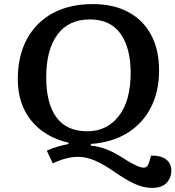

<svg xmlns="http://www.w3.org/2000/svg" viewBox="-20 -735 858 939"><path d="M67 -348Q67 -462 112 -544.5Q157 -627 239 -671Q321 -715 434 -715Q535 -715 607.5 -676Q680 -637 719 -564.5Q758 -492 758 -391Q758 -286 717 -207.5Q676 -129 601 -83.5Q526 -38 424 -31V-23Q468 -18 504 -3.5Q540 11 582 38Q632 70 658 79.5Q684 89 694.5 82Q705 75 709 59L719 26Q766 25 792 44.5Q818 64 818 100Q818 134 795 159Q772 184 723 184Q683 184 640.5 165Q598 146 542 107Q486 68 443.5 50Q401 32 362 32Q335 32 304.5 39.5Q274 47 238 64L209 2Q234 -10 262.5 -18Q291 -26 315 -31V-37Q199 -64 133 -145Q67 -226 67 -348ZM206 -357Q206 -229 256 -161Q306 -93 407 -93Q503 -93 561 -167.5Q619 -242 619 -379Q619 -500 569.5 -570Q520 -640 419 -640Q316 -640 261 -566Q206 -492 206 -357Z"/></svg>

Font: Literata 7pt SemiBold
Style: Italic
Weight: 600
Italic angle: -2°
Designer: Latin by Veronika Burian and Jose Scaglione. Greek by Irene Vlachou. Cyrillic by Vera Evstafieva
Foundry: TypeTogether
Version: Version 3.002